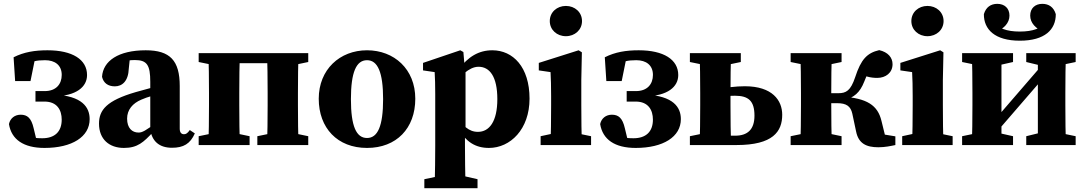

<svg xmlns="http://www.w3.org/2000/svg" viewBox="-20 -763 5708 1010"><path d="M113.4 -52.1 173.8 -18.8 157 -88.4C144.7 -142.4 123.4 -159.6 88.7 -159.6C57.8 -159.6 33.5 -140.8 27.1 -110.3C40.1 -29.2 104 15.2 214 15.2C359.5 15.2 451.6 -43.6 451.6 -136.2C451.6 -198.1 413.4 -258.8 263.8 -265.7L263.2 -255.7C382.8 -258.3 437.9 -306.5 437.9 -368.3C437.9 -449.9 360.8 -498.5 229.8 -498.5C163.2 -498.5 105.9 -489.3 51.5 -461.7L59.6 -336.4H140.4L167.9 -472.5L112.3 -457.3V-420.1C147.3 -440.2 171.3 -446.3 217.1 -446.3C269 -446.3 304.7 -420.1 304.7 -369C304.7 -320.9 275.6 -283.8 215.2 -283.8H166.6V-228.7H213.6C280.9 -228.7 304.6 -183.7 304.6 -133.6C304.6 -70.5 268.4 -35.7 202 -35.7C170.2 -35.7 146 -38.1 113.4 -52.1Z M632 15.2C704.5 15.2 735.6 -15.7 784.1 -67.1H826.1L815.7 -127.2C743.8 -73.4 727.8 -65.7 708.7 -65.7C675 -65.7 648.6 -88.9 648.6 -139C648.6 -186 678.1 -219.7 723.4 -238.8C752.6 -252.3 806.6 -266.9 853.8 -278.8V-320.6C806.6 -309.4 735.7 -290.7 694.4 -278.6C540.2 -233.9 500.8 -183.9 500.8 -112.7C500.8 -30.4 554.6 15.2 632 15.2ZM884.6 14.3C945.3 14.3 980.9 -6.6 1004.9 -61.2L978.4 -78.9C966.7 -62.3 958.6 -56.9 948.1 -56.9C933.7 -56.9 925.5 -66.4 925.5 -86.1V-310.4C925.5 -444.3 874.8 -498.5 746.5 -498.5C602.5 -498.5 522 -442.2 516.7 -358.9C524.5 -326 548.4 -308.8 584.1 -308.8C622.6 -308.8 655 -335.7 657.5 -402.2L664.7 -471.6L595.8 -432.7C639.3 -444.1 665 -447.1 689.5 -447.1C753.3 -447.1 770.5 -420.9 770.5 -332.3V-81.9C779.1 -21.3 816.6 14.3 884.6 14.3Z M1025.1 0H1293V-46.5L1197.3 -66.5H1122.5L1025.1 -46.5V0ZM1025.1 -436.8 1122.5 -416.8H1159.1V-483.4H1025.1V-436.8ZM1076.4 0H1241.7C1239.7 -45 1238.7 -147.4 1238.7 -210V-273.4C1238.7 -335.9 1239.7 -438.4 1241.7 -483.4H1076.4C1078.4 -438.4 1079.4 -335.9 1079.4 -273.4V-210C1079.4 -147.4 1078.4 -45 1076.4 0ZM1159.1 -430.6H1467.6V-483.4H1159.1V-430.6ZM1333.7 0H1601.5V-46.5L1505.9 -66.5H1431L1333.7 -46.5V0ZM1384.9 0H1550.3C1548.3 -45 1547.3 -147.4 1547.3 -210V-273.4C1547.3 -335.9 1548.3 -438.4 1550.3 -483.4H1384.9C1386.9 -438.4 1387.9 -335.9 1387.9 -273.4V-210C1387.9 -147.4 1386.9 -45 1384.9 0ZM1467.6 -416.8H1505.9L1601.5 -436.8V-483.4H1467.6V-416.8Z M1910.7 15.2C2065.5 15.2 2164.6 -87.8 2164.6 -243.7C2164.6 -399.6 2053.2 -498.5 1910.7 -498.5C1767.5 -498.5 1656.7 -397.4 1656.7 -243.7C1656.7 -89.9 1754.5 15.2 1910.7 15.2ZM1910.7 -37.1C1854.1 -37.1 1826 -98.8 1826 -241.5C1826 -383.4 1854.1 -446.3 1910.7 -446.3C1966.6 -446.3 1995.3 -383.4 1995.3 -241.5C1995.3 -98.8 1966.6 -37.1 1910.7 -37.1Z M2212.2 227H2492V179.7L2405.1 159.7H2307.9L2212.2 179.7V227ZM2266.5 227H2428.9C2426.9 138.3 2425.9 65.5 2425.9 2V-69.8L2428.9 -82.3V-396.5L2424.2 -411.5L2417.6 -489.3L2401.2 -498.5L2205.3 -432.1V-392.7L2266.5 -383.7C2268.5 -343.7 2269.5 -322.8 2269.5 -267.8V2.6C2269.5 66.1 2268.5 138.3 2266.5 227ZM2552 15.2C2664.6 15.2 2765.6 -82.8 2765.6 -244.1C2765.6 -410.3 2678.7 -498.5 2569.8 -498.5C2499.7 -498.5 2442.5 -465.7 2392.4 -397.2H2357.9L2366.9 -322.8C2399.5 -356.3 2444.5 -411.8 2497.3 -411.8C2556.2 -411.8 2596.2 -359.7 2596.2 -241.5C2596.2 -123.4 2553.7 -69.4 2494.3 -69.4C2444.6 -69.4 2415.3 -102.2 2374.1 -157.4L2365.1 -85.2H2390.9C2431.3 -17.4 2480.2 15.2 2552 15.2Z M2823.9 0H3089.3V-46.5L2992.2 -66.5H2916.6L2823.9 -46.5V0ZM2876.1 0H3040.9C3038.9 -45 3037.9 -148 3037.9 -210V-342.7L3040.9 -487.8L3023.8 -498.5L2814.3 -432.1V-392.7L2876.1 -383.7C2878.1 -343.7 2879.1 -312.7 2879.1 -257.7V-210C2879.1 -148 2878.1 -45 2876.1 0ZM2956.8 -572.6C3003.9 -572.6 3041.6 -605.8 3041.6 -652.2C3041.6 -698.8 3003.9 -731.8 2956.8 -731.8C2909.7 -731.8 2872.1 -698.8 2872.1 -652.2C2872.1 -605.8 2909.7 -572.6 2956.8 -572.6Z M3223.4 -52.1 3283.8 -18.8 3267 -88.4C3254.7 -142.4 3233.4 -159.6 3198.7 -159.6C3167.8 -159.6 3143.5 -140.8 3137.1 -110.3C3150.1 -29.2 3214 15.2 3324 15.2C3469.5 15.2 3561.6 -43.6 3561.6 -136.2C3561.6 -198.1 3523.4 -258.8 3373.8 -265.7L3373.2 -255.7C3492.8 -258.3 3547.9 -306.5 3547.9 -368.3C3547.9 -449.9 3470.8 -498.5 3339.8 -498.5C3273.2 -498.5 3215.9 -489.3 3161.5 -461.7L3169.6 -336.4H3250.4L3277.9 -472.5L3222.3 -457.3V-420.1C3257.3 -440.2 3281.3 -446.3 3327.1 -446.3C3379 -446.3 3414.7 -420.1 3414.7 -369C3414.7 -320.9 3385.6 -283.8 3325.2 -283.8H3276.6V-228.7H3323.6C3390.9 -228.7 3414.6 -183.7 3414.6 -133.6C3414.6 -70.5 3378.4 -35.7 3312 -35.7C3280.2 -35.7 3256 -38.1 3223.4 -52.1Z M3609.1 0H3743.1V-66.5H3706.5L3609.1 -46.5V0ZM3609.1 -436.8 3706.5 -416.8H3781.3L3877 -436.8V-483.4H3609.1V-436.8ZM3660.4 0H3825.7C3823.7 -45 3822.7 -147.4 3822.7 -210V-272.8C3822.7 -335.4 3823.7 -438.4 3825.7 -483.4H3660.4C3662.4 -438.4 3663.4 -335.9 3663.4 -273.4V-210C3663.4 -147.4 3662.4 -45 3660.4 0ZM3743.3 0H3854.2C4046.2 0 4094.8 -70.9 4094.8 -159.4C4094.8 -234.6 4043.2 -309.3 3898.2 -309.3C3852.4 -309.3 3791.4 -302.8 3743.1 -289.8V-247.8C3776.1 -255.8 3811.3 -259.4 3846.4 -259.4C3917.7 -259.4 3948.8 -231.7 3948.8 -154.7C3948.8 -81.1 3912 -49.2 3847 -49.2H3743.3V0Z M4139.1 0H4407V-46.5L4311.3 -66.5H4236.5L4139.1 -46.5V0ZM4139.1 -436.8 4236.5 -416.8H4311.3L4407 -436.8V-483.4H4139.1V-436.8ZM4190.4 0H4355.7C4353.7 -45 4352.7 -147.4 4352.7 -226.8V-266.5C4352.7 -335.9 4353.7 -438.4 4355.7 -483.4H4190.4C4192.4 -438.4 4193.4 -335.9 4193.4 -273.4V-210C4193.4 -147.4 4192.4 -45 4190.4 0ZM4483.3 -71.9C4496 -7.5 4537.8 11.7 4600.9 11.7C4635.5 11.7 4666 5 4690 0V-45.8L4540.7 -70.2L4647 -4.7L4617 -126.7C4597.3 -209.2 4541.9 -246.7 4405.6 -255.4L4421.4 -235.5C4472.6 -251.4 4503 -274.2 4526.5 -334.2C4538.9 -366.9 4553.3 -394.4 4574.6 -427.3L4498 -379C4527.8 -362 4557.3 -353.2 4594.5 -353.2C4639.2 -353.2 4675 -380.1 4675.2 -425C4675.2 -460.6 4651 -488.7 4605.1 -499.3C4541.1 -484.4 4509.3 -451.2 4478.5 -356.7C4454.7 -285.5 4430.8 -272.7 4389.6 -272.7H4273.1V-220.2H4383.8C4432.6 -220.2 4454.7 -204.2 4463.5 -165.1L4483.3 -71.9Z M4725.9 0H4991.3V-46.5L4894.2 -66.5H4818.6L4725.9 -46.5V0ZM4778.1 0H4942.9C4940.9 -45 4939.9 -148 4939.9 -210V-342.7L4942.9 -487.8L4925.8 -498.5L4716.3 -432.1V-392.7L4778.1 -383.7C4780.1 -343.7 4781.1 -312.7 4781.1 -257.7V-210C4781.1 -148 4780.1 -45 4778.1 0ZM4858.8 -572.6C4905.9 -572.6 4943.6 -605.8 4943.6 -652.2C4943.6 -698.8 4905.9 -731.8 4858.8 -731.8C4811.7 -731.8 4774.1 -698.8 4774.1 -652.2C4774.1 -605.8 4811.7 -572.6 4858.8 -572.6Z M5041.1 0H5309V-46.5L5220 -66.5H5137.9L5041.1 -46.5V0ZM5041.1 -436.8 5138.5 -416.8H5220.5L5309 -436.8V-483.4H5041.1V-436.8ZM5092.4 0H5248.1V-483.4H5092.4C5094.4 -438.4 5095.4 -335.9 5095.4 -273.4V-210C5095.4 -147.4 5094.4 -45 5092.4 0ZM5162 -73.8H5227.5L5517.6 -409.6H5452L5162 -73.8ZM5378.5 0H5638.4V-46.5L5542.2 -66.5H5460.1L5378.5 -46.5V0ZM5378.5 -436.8 5460.7 -416.8H5542.7L5638.4 -436.8V-483.4H5378.5V-436.8ZM5439.6 0H5587.2C5585.2 -45 5584.2 -147.4 5584.2 -210V-273.4C5584.2 -335.9 5585.2 -438.4 5587.2 -483.4H5439.6V0ZM5344.7 -548.9C5476.3 -548.9 5534.4 -607.6 5533.9 -688.6C5522.8 -725.5 5497.6 -742.5 5463.4 -742.8C5425.3 -742.8 5399.3 -719.6 5399.3 -681C5399.3 -642 5428.9 -612.1 5469.5 -595.7L5495.5 -651.1C5456 -614.2 5415.6 -597 5344.7 -597C5273.8 -597 5233.4 -614.2 5193.9 -651.1L5220 -595.7C5260.5 -612.1 5290.2 -642 5290.2 -681C5290.2 -719.6 5264.2 -742.8 5226 -742.8C5191.8 -742.5 5166.6 -725.5 5155.6 -688.6C5155 -608.3 5213.1 -548.9 5344.7 -548.9Z"/></svg>

Font: Source Serif Variable
Style: Regular
Weight: 389
Designer: Frank Grießhammer
Foundry: Adobe Systems Incorporated
Version: Version 3.001;hotconv 1.0.111;makeotfexe 2.5.65597